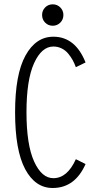

<svg xmlns="http://www.w3.org/2000/svg" viewBox="-20 -880 490 910"><path d="M230 -758Q208.5 -758 194 -772.8Q179.5 -787.5 179.5 -809Q179.5 -830 194 -844.8Q208.5 -859.5 230 -859.5Q251 -859.5 265.8 -844.8Q280.5 -830 280.5 -809Q280.5 -787.5 265.8 -772.8Q251 -758 230 -758ZM229.5 11Q147 11 99.2 -78.5Q51.5 -168 51.5 -348Q51.5 -527.5 100.8 -616.8Q150 -706 233 -706Q337 -706 385.5 -584L339.5 -561.5Q333 -579.5 324.5 -595Q316 -610.5 303.2 -626Q290.5 -641.5 272.2 -650.5Q254 -659.5 233 -659.5Q177.5 -659.5 141.5 -580.5Q105.5 -501.5 105.5 -348Q105.5 -194.5 141.5 -115Q177.5 -35.5 233 -35.5Q299 -35.5 339.5 -125.5L385.5 -102.5Q335.5 11 229.5 11Z"/></svg>

Font: League Mono Condensed UltraLight
Style: Regular
Weight: 200
Width: 1
Designer: Tyler Finck
Foundry: The League of Moveable Type / Tyler Finck
Version: Version 2.210